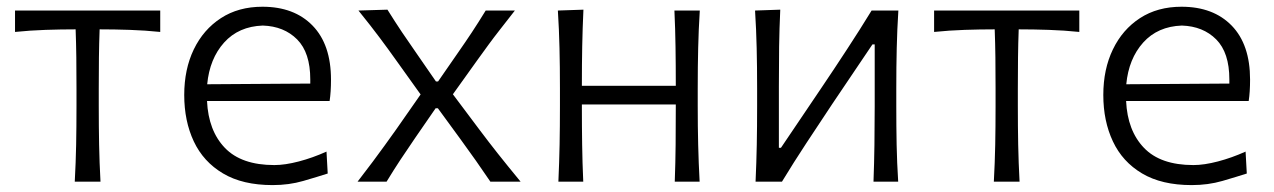

<svg xmlns="http://www.w3.org/2000/svg" viewBox="-20 -526 3688 556"><path d="M196.5 0Q199.5 -55.5 200.5 -107Q201.5 -158.5 201.5 -219.5V-269.5Q201.5 -319 201 -359.8Q200.5 -400.5 199 -441Q156.5 -441 112 -439.5Q67.5 -438 23.5 -433.5V-495.5H444V-433.5Q400.5 -438 355.8 -439.5Q311 -441 268.5 -441Q267 -400.5 266.5 -359.8Q266 -319 266 -269.5V-219.5Q266 -158.5 267 -107Q268 -55.5 271 0Z M769.5 10Q682.5 10 625.8 -23.8Q569 -57.5 541.2 -116.5Q513.5 -175.5 513.5 -251Q513.5 -325.5 541.2 -383Q569 -440.5 619.8 -473.5Q670.5 -506.5 740 -506.5Q832 -506.5 885.2 -451.8Q938.5 -397 938.5 -295.5Q938.5 -259.5 934.5 -233.5H579.5Q583.5 -147.5 631.2 -97.8Q679 -48 774.5 -48Q805.5 -48 845.5 -58.5Q885.5 -69 925.5 -87L929 -23.5Q899.5 -14 858.2 -2Q817 10 769.5 10ZM741 -452Q671 -449.5 629 -402.8Q587 -356 580 -282L878.5 -284Q878.5 -287 878.5 -290Q878.5 -293 878.5 -296Q878.5 -373.5 840.5 -411.8Q802.5 -450 741 -452Z M1015.5 0Q1041 -33 1059.5 -57.8Q1078 -82.5 1093.8 -104.5Q1109.5 -126.5 1127.5 -151.5L1198 -252.5L1130 -347.5Q1103 -385.5 1079.2 -417.2Q1055.5 -449 1018 -495.5L1102 -498Q1124.5 -462 1143.8 -433.2Q1163 -404.5 1185.5 -372.5L1242.5 -290H1248.5L1306 -373Q1328 -404.5 1346.5 -432.5Q1365 -460.5 1386.5 -495.5H1471Q1445.5 -463 1427.8 -440.2Q1410 -417.5 1395 -397Q1380 -376.5 1362 -351.5L1291.5 -253L1368 -151Q1395 -115 1421.5 -81.5Q1448 -48 1487.5 0H1400Q1378 -32.5 1358.5 -60.2Q1339 -88 1314.5 -121.5L1248 -212.5H1241.5L1181.5 -125.5Q1158 -91 1139.2 -62.8Q1120.5 -34.5 1099.5 0Z M1597 0Q1599.5 -55.5 1600.5 -107Q1601.5 -158.5 1601.5 -219.5V-269.5Q1601.5 -334 1600.2 -387Q1599 -440 1595.5 -495.5L1669.5 -498Q1667 -444 1666 -392Q1665 -340 1665 -277.5H1937Q1937 -339 1936.2 -390.2Q1935.5 -441.5 1933 -495.5H2006.5Q2003 -440 2001.8 -387Q2000.5 -334 2000.5 -269.5V-219.5Q2000.5 -158.5 2001.8 -107Q2003 -55.5 2006 0H1934Q1936 -55.5 1936.5 -107Q1937 -158.5 1937 -219.5V-223.5H1665V-219.5Q1665 -158.5 1665.8 -107Q1666.5 -55.5 1669 0Z M2168 0Q2170.5 -55.5 2171.5 -107Q2172.5 -158.5 2172.5 -219.5V-269.5Q2172.5 -334 2171.2 -387Q2170 -440 2166.5 -495.5L2239.5 -498Q2237 -443.5 2236.2 -391.2Q2235.5 -339 2235.5 -275.5V-98H2241.5L2359 -272Q2396.5 -327.5 2433.2 -383.8Q2470 -440 2504 -495.5H2581.5Q2578 -440 2576.8 -387Q2575.5 -334 2575.5 -269.5V-219.5Q2575.5 -158.5 2576.5 -107Q2577.5 -55.5 2581 0H2509.5Q2511.5 -55 2512.2 -106.2Q2513 -157.5 2513 -218V-397.5H2506.5L2390.5 -225.5Q2352.5 -168.5 2315.5 -112.2Q2278.5 -56 2244.5 0Z M2858 0Q2861 -55.5 2862 -107Q2863 -158.5 2863 -219.5V-269.5Q2863 -319 2862.5 -359.8Q2862 -400.5 2860.5 -441Q2818 -441 2773.5 -439.5Q2729 -438 2685 -433.5V-495.5H3105.5V-433.5Q3062 -438 3017.2 -439.5Q2972.5 -441 2930 -441Q2928.5 -400.5 2928 -359.8Q2927.5 -319 2927.5 -269.5V-219.5Q2927.5 -158.5 2928.5 -107Q2929.5 -55.5 2932.5 0Z M3431 10Q3344 10 3287.2 -23.8Q3230.5 -57.5 3202.8 -116.5Q3175 -175.5 3175 -251Q3175 -325.5 3202.8 -383Q3230.5 -440.5 3281.2 -473.5Q3332 -506.5 3401.5 -506.5Q3493.5 -506.5 3546.8 -451.8Q3600 -397 3600 -295.5Q3600 -259.5 3596 -233.5H3241Q3245 -147.5 3292.8 -97.8Q3340.5 -48 3436 -48Q3467 -48 3507 -58.5Q3547 -69 3587 -87L3590.5 -23.5Q3561 -14 3519.8 -2Q3478.5 10 3431 10ZM3402.5 -452Q3332.5 -449.5 3290.5 -402.8Q3248.5 -356 3241.5 -282L3540 -284Q3540 -287 3540 -290Q3540 -293 3540 -296Q3540 -373.5 3502 -411.8Q3464 -450 3402.5 -452Z"/></svg>

Font: Commissioner Flair Light
Style: Regular
Weight: 300
Designer: Kostas Bartsokas
Foundry: Kostas Bartsokas
Version: Version 1.000; ttfautohint (v1.8.3)